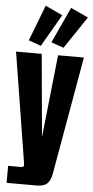

<svg xmlns="http://www.w3.org/2000/svg" viewBox="-72 -1086 604 1247"><g transform="rotate(5 230.5 -462.0)"><path d="M218.3 122.1H21V11.2H105Q124 11.2 124 -2Q124 -8.8 122.6 -16.1L7.8 -732.4H175.3L224.1 -193.4L281.7 -732.4H450.2L314.5 38.1Q306.6 81.5 285.2 101.8Q263.7 122.1 218.3 122.1ZM286.1 -993.7 165 -784.2 84 -812.5 173.8 -1046.4ZM453.6 -993.7 312.5 -784.2 231.4 -812.5 339.4 -1046.4Z"/></g></svg>

Font: Anton
Style: Regular
Weight: 400
Designer: Vernon Adams, Tural Alisoy
Foundry: Vernon Adams
Version: Version 2.300